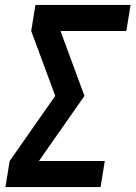

<svg xmlns="http://www.w3.org/2000/svg" viewBox="-20 -755 547 775"><path d="M2 0 19 -105 203 -368 106 -630 123 -735H507L490 -630H224L321 -368L137 -105H403L386 0Z"/></svg>

Font: Iosevka Term Curly XBd Obl
Style: Regular
Weight: 800
Italic angle: -9°
Designer: Belleve Invis
Foundry: Belleve Invis
Version: Version 32.3.0